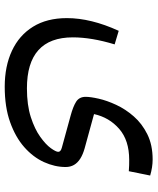

<svg xmlns="http://www.w3.org/2000/svg" viewBox="48 -434 625 760"><g transform="rotate(90 360.0 -54.5)"><path d="M613.3 -253.9Q623.5 -253.9 634 -253.7Q644.5 -253.4 658.2 -252.4L675.3 -336.9Q642.1 -346.7 611.8 -346.7Q554.2 -346.7 512 -325.7Q469.7 -304.7 441.2 -272Q412.6 -239.3 395.5 -202.4Q378.4 -165.5 371.1 -133.1Q363.8 -100.6 363.8 -81.5Q363.8 -56.2 383.1 -43.9Q402.3 -31.7 438.5 -22L564.9 12.7Q581.5 17.1 581.5 26.9Q581.5 36.1 567.1 56.2Q552.7 76.2 522.2 98.1Q491.7 120.1 444.1 135.5Q396.5 150.9 330.1 150.9Q229.5 150.9 179 105.5Q128.4 60.1 128.4 -30.8Q128.4 -105 156.2 -196.3L102.5 -212.4Q52.2 -102.5 52.2 -7.3Q52.2 71.8 86.2 126.7Q120.1 181.6 181.4 210.2Q242.7 238.8 323.7 238.8Q404.3 238.8 463.9 217.5Q523.4 196.3 563 161.4Q602.5 126.5 622.1 83.5Q641.6 40.5 641.6 -2.4Q641.6 -21 633.3 -35.4Q625 -49.8 608.4 -60.3Q591.8 -70.8 567.4 -77.6L432.1 -114.7Q445.3 -174.8 490.7 -214.4Q536.1 -253.9 613.3 -253.9Z"/></g></svg>

Font: Sahel VF Regular
Style: Regular
Weight: 400
Foundry: Saber Rastikerdar (saber.rastikerdar@gmail.com)
Version: Version 3.4.0